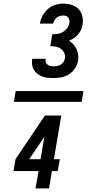

<svg xmlns="http://www.w3.org/2000/svg" viewBox="-20 -875 540 1065"><path d="M277 -442Q261 -442 245.5 -443.5Q230 -445 216 -450Q202 -455 189.5 -464Q177 -473 169 -485.5Q161 -498 158.5 -513Q156 -528 158 -544Q159 -545 159 -546.5Q159 -548 159 -549H233Q233 -549 233 -548.5Q233 -548 233 -547Q231 -538 234 -529.5Q237 -521 244 -516Q251 -511 259.5 -509Q268 -507 277 -507Q287 -507 297 -509Q307 -511 316.5 -516.5Q326 -522 332 -531Q338 -540 340 -550Q343 -566 336.5 -580.5Q330 -595 318 -604Q306 -613 290.5 -616Q275 -619 259 -619L270 -685Q285 -685 300 -687Q315 -689 329 -697.5Q343 -706 352.5 -719Q362 -732 365 -747Q366 -756 364.5 -764Q363 -772 358.5 -778Q354 -784 346 -786.5Q338 -789 330 -789Q321 -789 311.5 -786Q302 -783 294 -777Q286 -771 281.5 -762Q277 -753 275 -744H201Q205 -766 216 -787Q227 -808 244.5 -824Q262 -840 285 -847.5Q308 -855 330 -855Q354 -855 377 -848Q400 -841 415.5 -825Q431 -809 436.5 -785.5Q442 -762 438 -738Q436 -724 429.5 -710Q423 -696 413 -684Q403 -672 390 -663.5Q377 -655 363 -649Q376 -641 387 -629Q398 -617 404.5 -602.5Q411 -588 413.5 -571.5Q416 -555 413 -538Q409 -516 396 -496Q383 -476 363.5 -463.5Q344 -451 321.5 -446.5Q299 -442 277 -442ZM433 -310H57L67 -370H443ZM177 170 194 74H55L66 8L229 -234H320L279 8H312L300 74H268L252 170ZM205 8 226 -116 142 8Z"/></svg>

Font: iosevka_custom_sans_ss08 Md
Style: Italic
Weight: 500
Italic angle: -10°
Designer: Belleve Invis
Foundry: Belleve Invis
Version: Version 10.3.0; ttfautohint (v1.8.3)